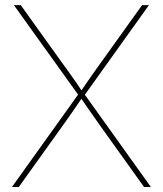

<svg xmlns="http://www.w3.org/2000/svg" viewBox="-20 -748 651 768"><path d="M27.8 0 297.9 -377.4V-361.8L35.6 -727.5H63L226.1 -500Q240.7 -480 254.9 -460.2Q269 -440.4 283.2 -420.2Q297.4 -399.9 311 -378.9H300.8Q314.9 -399.9 328.9 -420.2Q342.8 -440.4 356.9 -460.2Q371.1 -480 385.3 -500L548.3 -727.5H575.7L313.5 -360.8V-377.4L583.5 0H556.2L382.8 -242.2Q369.1 -261.7 355.5 -281Q341.8 -300.3 328.1 -320.1Q314.5 -339.8 300.8 -359.9H310.5Q296.9 -339.8 283.2 -320.1Q269.5 -300.3 256.1 -281Q242.7 -261.7 228.5 -242.2L55.2 0Z"/></svg>

Font: Inter 18pt Thin
Style: Regular
Weight: 250
Designer: Rasmus Andersson
Foundry: rsms
Version: Version 4.001;git-66647c0bb